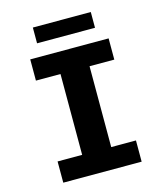

<svg xmlns="http://www.w3.org/2000/svg" viewBox="-125 -959 901 1053"><g transform="rotate(-15 325.0 -432.5)"><path d="M102.5 0V-120.5H242V-579.5H102.5V-700H547.5V-579.5H407V-120.5H547.5V0ZM161.5 -775.5V-865H490.5V-775.5Z"/></g></svg>

Font: Trispace
Style: Bold
Weight: 700
Designer: Tyler Finck
Foundry: Etcetera Type Company
Version: Version 1.210; ttfautohint (v1.8.3)